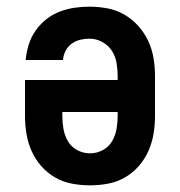

<svg xmlns="http://www.w3.org/2000/svg" viewBox="-20 -548 540 576"><path d="M250 8Q223 8 196 3Q169 -2 145.5 -15.5Q122 -29 104 -49.5Q86 -70 75 -94.5Q64 -119 59.5 -146Q55 -173 55 -200V-308H333V-320Q333 -340 329.5 -360Q326 -380 315 -396.5Q304 -413 286 -422.5Q268 -432 248 -432Q234 -432 220 -428.5Q206 -425 194.5 -416.5Q183 -408 176.5 -395Q170 -382 169 -368H57Q59 -391 66 -413.5Q73 -436 86 -455Q99 -474 117.5 -489Q136 -504 157.5 -512.5Q179 -521 202 -524.5Q225 -528 248 -528Q275 -528 302 -523Q329 -518 352.5 -504.5Q376 -491 394.5 -470.5Q413 -450 424.5 -425.5Q436 -401 440.5 -374Q445 -347 445 -320V-200Q445 -173 440.5 -146Q436 -119 425 -94.5Q414 -70 396 -49.5Q378 -29 354.5 -15.5Q331 -2 304 3Q277 8 250 8ZM250 -88Q270 -88 288 -97.5Q306 -107 316 -124Q326 -141 329.5 -160.5Q333 -180 333 -200V-212H167V-200Q167 -180 170.5 -160.5Q174 -141 184 -124Q194 -107 212 -97.5Q230 -88 250 -88Z"/></svg>

Font: Iosevka Curly Slab
Style: Bold
Weight: 700
Monospace: yes
Designer: Belleve Invis
Foundry: Belleve Invis
Version: Version 22.1.2; ttfautohint (v1.8.4)